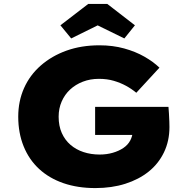

<svg xmlns="http://www.w3.org/2000/svg" viewBox="-20 -949 954 979"><path d="M466 10Q376 10 303.5 -15Q231 -40 179.5 -87.5Q128 -135 100.5 -203Q73 -271 73 -354Q73 -433 102.5 -499.5Q132 -566 188 -615Q244 -664 319.5 -691Q395 -718 487 -718Q555 -718 613 -702Q671 -686 716.5 -660Q762 -634 793 -604L675 -476Q651 -496 622.5 -511.5Q594 -527 560 -537Q526 -547 484 -547Q440 -547 402.5 -532.5Q365 -518 337.5 -492.5Q310 -467 294.5 -431.5Q279 -396 279 -354Q279 -307 295 -271Q311 -235 339.5 -210.5Q368 -186 406 -173.5Q444 -161 488 -161Q524 -161 555 -170Q586 -179 609 -194.5Q632 -210 644 -232.5Q656 -255 657 -281V-306L683 -261H465V-404H839Q840 -391 841.5 -369.5Q843 -348 843.5 -328Q844 -308 844 -301Q844 -230 816 -172Q788 -114 738 -74Q688 -34 619 -12Q550 10 466 10ZM343 -753 288 -820 430 -929H527L668 -820L614 -753L463 -827H493Z"/></svg>

Font: Lexend Exa ExtraBold
Style: Regular
Weight: 800
Designer: Bonnie Shaver-Troup, Thomas Jockin
Foundry: Lexend
Version: Version 1.007